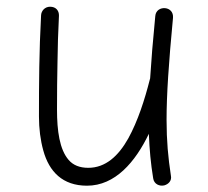

<svg xmlns="http://www.w3.org/2000/svg" viewBox="-20 -536 629 582"><path d="M504.4 -481.9C505.9 -500 494.1 -509.8 481 -511.2C466.8 -512.7 452.1 -504.9 450.7 -487.3C443.4 -413.6 438.5 -351.6 435.1 -298.3C434.6 -297.4 434.6 -296.4 434.1 -294.9C418.9 -234.9 397.9 -168.9 368.7 -116.2C338.9 -63 299.8 -27.3 247.6 -27.3C221.7 -27.3 201.7 -35.2 188 -51.3C160.6 -83 152.8 -139.2 152.8 -203.6C152.8 -255.9 153.3 -304.2 154.3 -348.6C154.8 -393.1 156.2 -439.5 158.7 -488.3C159.2 -503.4 149.9 -515.6 131.8 -515.6C115.7 -515.6 105 -502.9 104.5 -489.3C98.6 -380.4 98.1 -283.7 98.1 -182.6C98.1 -146 102.5 -111.3 111.3 -79.6C128.9 -15.6 169.9 26.9 243.7 26.9C329.1 26.9 390.1 -44.9 431.2 -130.4C433.1 -83 437 -40 444.3 4.4C446.8 22.5 463.9 29.3 478 25.9C490.2 22.5 501.5 12.2 498 -3.9C489.7 -58.1 484.9 -108.9 484.9 -172.9C484.9 -248.5 491.2 -342.8 504.4 -481.9Z"/></svg>

Font: Mikhak Light
Style: Regular
Weight: 300
Designer: Amin Abedi
Version: Version 3.2